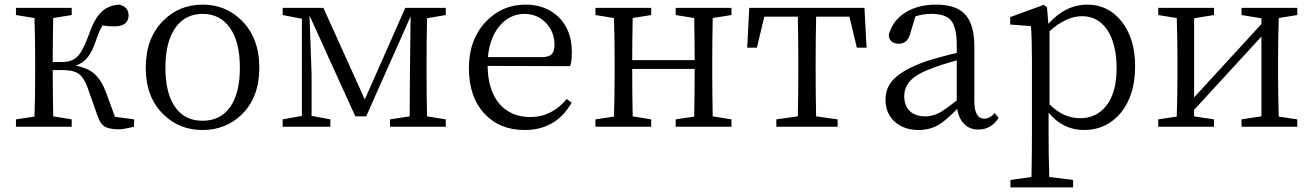

<svg xmlns="http://www.w3.org/2000/svg" viewBox="-20 -548 5677 830"><path d="M496 11Q452 11 432.5 -1Q413 -13 401 -49L359 -168Q343 -213 320 -229Q297 -245 252 -245H208Q208 -155 210 -45L290 -32V0H49V-32L129 -44Q132 -127 132 -228V-286Q132 -388 129 -470L49 -483V-514H290V-483L210 -470Q208 -360 208 -280H248Q289 -280 312 -301Q337 -324 361 -390Q385 -462 415.5 -493.5Q446 -525 495 -528Q536 -519 536 -480Q534 -434 474 -434Q444 -434 423 -438Q407 -410 396 -376Q380 -327 359.5 -301Q339 -275 307 -264Q359 -255 389 -228Q419 -201 439 -147L477 -43L560 -32L559 0Q514 11 496 11Z M687 -53Q610 -127 610 -255.5Q610 -384 687 -460Q756 -528 856 -528Q955 -528 1024 -460Q1101 -384 1101 -255.5Q1101 -127 1025 -53Q956 14 855.5 14Q755 14 687 -53ZM974 -84Q1017 -144 1017 -255Q1017 -366 974.5 -427Q932 -488 856 -488Q780 -488 737.5 -427Q695 -366 695 -255Q695 -144 738 -84Q779 -26 855.5 -26Q932 -26 974 -84Z M1202 0V-32L1285 -47V-467L1202 -483V-514H1378L1557 -118L1732 -514H1907V-483L1826 -469Q1824 -359 1824 -286V-228Q1824 -155 1826 -45L1907 -32V0H1666V-32L1751 -45L1752 -225L1755 -477L1563 -45H1516L1318 -481L1327 -225V-47L1408 -32V0Z M2248 14Q2140 14 2075 -56Q2007 -128 2007 -254Q2007 -376 2080 -454Q2150 -528 2252 -528Q2340 -528 2396 -473Q2452 -417 2452 -324Q2452 -283 2445 -262L2088 -263Q2089 -156 2141 -97Q2190 -42 2273 -42Q2365 -42 2430 -120L2451 -104Q2384 14 2248 14ZM2089 -301H2323Q2354 -301 2367 -316Q2377 -328 2377 -355Q2377 -409 2341 -448Q2303 -488 2247 -488Q2188 -488 2145 -442Q2098 -391 2089 -301Z M2554 0V-32L2634 -44Q2637 -127 2637 -228V-286Q2637 -388 2634 -470L2554 -483V-514H2795V-483L2715 -470Q2713 -362 2713 -288H2983Q2983 -364 2981 -470L2901 -483V-514H3142V-483L3061 -470Q3059 -360 3059 -286V-228Q3059 -155 3061 -45L3142 -32V0H2901V-32L2981 -44Q2983 -154 2983 -250H2713Q2713 -153 2715 -45L2795 -32V0Z M3336 0V-32L3429 -45Q3431 -155 3431 -228V-286Q3431 -366 3429 -476H3284L3252 -342H3210L3219 -514H3717L3726 -342H3684L3652 -476H3508Q3506 -366 3506 -286V-228Q3506 -155 3508 -45L3601 -32V0Z M3952 14Q3889 14 3850 -20Q3808 -56 3808 -118Q3808 -171 3845 -207Q3885 -248 3983 -283Q4061 -307 4116 -319V-351Q4116 -431 4090 -461Q4066 -488 4007 -488Q3969 -488 3937 -477L3915 -403Q3903 -359 3866 -359Q3825 -359 3822 -397Q3838 -458 3892.5 -493Q3947 -528 4027 -528Q4112 -528 4151 -487Q4192 -444 4192 -348V-111Q4192 -35 4235 -35Q4258 -35 4280 -59L4297 -38Q4264 12 4210 12Q4172 12 4148.5 -11.5Q4125 -35 4118 -77Q4069 -27 4037 -8Q3998 14 3952 14ZM3981 -45Q4011 -45 4040 -60Q4066 -74 4116 -114V-287Q4047 -268 4004 -251Q3937 -226 3910 -193Q3889 -167 3889 -132Q3889 -89 3915 -66Q3939 -45 3981 -45Z M4348 262V230L4439 217Q4441 97 4441 34V-282Q4441 -372 4437 -435L4347 -442V-474L4492 -527L4506 -517L4512 -445Q4586 -528 4681 -528Q4770 -528 4828 -456Q4887 -382 4887 -261Q4887 -136 4825 -60Q4763 14 4666 14Q4575 14 4513 -61V32Q4513 126 4516 217L4619 230V262ZM4649 -37Q4718 -37 4760 -88Q4807 -145 4807 -252.5Q4807 -360 4765 -421Q4725 -478 4658 -478Q4589 -478 4517 -413V-97Q4577 -37 4649 -37Z M4987 0V-32L5067 -44Q5070 -128 5070 -228V-286Q5070 -388 5067 -470L4987 -483V-514H5228V-483L5142 -469V-127L5433 -444V-469L5347 -483V-514H5588V-483L5508 -470Q5505 -388 5505 -286V-228Q5505 -128 5508 -44L5588 -32V0H5347V-32L5433 -45V-390L5142 -73V-45L5228 -32V0Z"/></svg>

Font: GenRyuMin TW R
Style: Regular
Weight: 400
Version: Version 1.501;PS 1;hotconv 16.6.51;makeotf.lib2.5.65220